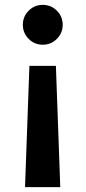

<svg xmlns="http://www.w3.org/2000/svg" viewBox="-20 -520 352 790"><path d="M214 -360Q190 -336 156 -336Q122 -336 98 -360Q74 -384 74 -418Q74 -452 98 -476Q122 -500 156 -500Q190 -500 214 -476Q238 -452 238 -418Q238 -384 214 -360ZM101 -249H210L228 250H83Z"/></svg>

Font: Oakes Grotesk Bold
Style: Italic
Weight: 700
Italic angle: -8°
Designer: Samuel Oakes
Foundry: Samuel Oakes
Version: Version 1.000;PS 001.000;hotconv 1.0.88;makeotf.lib2.5.64775